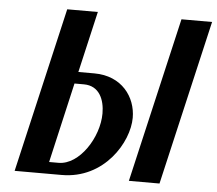

<svg xmlns="http://www.w3.org/2000/svg" viewBox="-51 -756 918 812"><g transform="rotate(5 408.5 -350.0)"><path d="M817 -700H687L525 0H655ZM222 -50H182L260 -390H300C366 -390 389 -332 389 -274C389 -173 311 -50 222 -50ZM518 -267C518 -355 457 -440 340 -440H272L332 -700H202L40 0H240C420 0 518 -163 518 -267Z"/></g></svg>

Font: Pfennig
Style: BoldItalic
Weight: 700
Italic angle: -13°
Version: Version 20100423